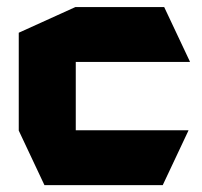

<svg xmlns="http://www.w3.org/2000/svg" viewBox="-20 -539 587 559"><path d="M109.4 0 34.6 -158.8V-159.8H528.6V-158.8L453.8 0ZM34.6 -159.8V-443.7L199.6 -518.5H200.6V-159.8ZM200.6 -358.7V-518.5H458L532.9 -359.7V-358.7Z"/></svg>

Font: Foldit Thin
Style: Regular
Weight: 100
Designer: Sophia Tai
Foundry: Sophia Tai
Version: Version 1.003